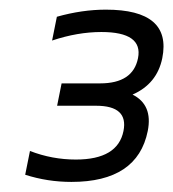

<svg xmlns="http://www.w3.org/2000/svg" viewBox="-20 -718 356 394"><path d="M96.7 -683.6Q148.4 -698.2 197.3 -698.2Q333 -698.2 313 -598.6Q302.2 -545.9 252 -523.9Q293.9 -502.9 283.2 -449.2Q262.2 -344.7 126.5 -344.7Q77.6 -344.7 31.7 -359.4L41.5 -408.2Q86.9 -390.6 135.7 -390.6Q221.7 -390.6 233.4 -449.2Q243.7 -501 177.2 -501H97.2L106.4 -546.9H185.5Q252.9 -546.9 263.2 -598.6Q273.9 -652.3 188 -652.3Q139.2 -652.3 86.9 -634.8Z"/></svg>

Font: Sansation Light
Style: Light Italic
Weight: 300
Designer: Bernd Montag
Version: Version 1.301